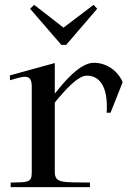

<svg xmlns="http://www.w3.org/2000/svg" viewBox="-20 -772 542 792"><path d="M420 -307H436L486 -433C467 -478 422 -513 367 -513C306 -513 236 -423 206 -386V-512L21 -461V-441C77 -457 111 -471 111 -415V-59C111 -18 92 -20 24 -19V0H351V-19C237 -20 206 -16 206 -63V-349C250 -403 302 -460 338 -460C388 -460 427 -419 420 -307ZM104 -736 121 -752 242 -658 366 -752 381 -736 253 -587H233Z"/></svg>

Font: Ortica Linear
Style: Regular
Weight: 400
Designer: Benedetta Bovani
Foundry: Collletttivo
Version: Version 2.000;Glyphs 3.1.2 (3151)